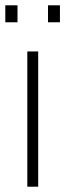

<svg xmlns="http://www.w3.org/2000/svg" viewBox="-43 -704 246 724"><path d="M60 0V-510H101V0ZM-23 -620V-684H23V-620ZM138 -620V-684H183V-620Z"/></svg>

Font: Saira ExtraCondensed ExtraLight
Style: Regular
Weight: 250
Width: 2
Designer: Hector Gatti with collaboration of the Omnibus-Type team
Foundry: Omnibus-Type
Version: Version 1.101